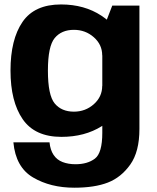

<svg xmlns="http://www.w3.org/2000/svg" viewBox="-20 -618 712 872"><path d="M317.2 234.5Q409.6 234.5 469.9 211.1Q530.2 187.7 571.7 129.3Q613.2 70.9 613.2 -32.1V-592.7H489.9L444.6 -476V-14.8Q444.6 77.1 410.9 102.5Q377.2 127.9 322.7 127.9Q290.2 127.9 264.3 118Q238.4 108 223.4 85.6Q208.3 63.1 204.9 28.4H40.8Q51.3 141.8 130.4 188.1Q209.5 234.5 317.2 234.5ZM258.9 3.6Q365 3.6 442.1 -44.9Q519.2 -93.5 519.2 -154.2L444.2 -228.1Q444.2 -178.6 406.1 -144.7Q367.9 -110.9 315.7 -110.9Q259.4 -110.9 228.5 -148.1Q197.6 -185.3 197.6 -297Q197.6 -408.2 228.5 -445.3Q259.4 -482.5 315.7 -482.5Q367.9 -482.5 406.1 -448.9Q444.2 -415.3 444.2 -366.5L518.5 -435.6Q518.5 -495.4 440.8 -546.6Q363.2 -597.8 257.1 -597.8Q136.5 -597.8 82.1 -518.2Q27.7 -438.6 27.7 -297.7Q27.7 -157 83 -76.7Q138.3 3.6 258.9 3.6Z"/></svg>

Font: Anybody Thin
Style: Regular
Weight: 100
Designer: Tyler Finck
Foundry: Etcetera Type Company
Version: Version 1.114;gftools[0.9.25]